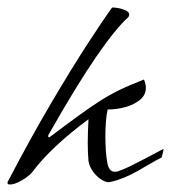

<svg xmlns="http://www.w3.org/2000/svg" viewBox="-29 -483 456 512"><path d="M-2 9Q-9 9 -9 5Q-9 2 -8 1Q52 -114 106.5 -206.5Q161 -299 203.5 -364.5Q246 -430 270 -463Q288 -463 304.5 -456Q321 -449 313 -437Q281 -409 228.5 -333Q176 -257 100 -123Q99 -120 100 -118Q101 -116 103 -117Q148 -151 179 -173.5Q210 -196 235.5 -212.5Q261 -229 288.5 -242.5Q316 -256 355 -271Q360 -258 360 -249Q360 -230 344.5 -217Q329 -204 305.5 -197.5Q282 -191 258 -191Q255 -178 253.5 -159Q252 -140 252 -120Q252 -78 257 -50Q261 -25 277 -25Q283 -25 285 -26Q300 -31 316.5 -39Q333 -47 350 -56L407 -86Q407 -80 402 -63Q394 -59 386.5 -55Q379 -51 371 -46Q364 -42 356 -37.5Q348 -33 340 -28Q299 -5 266 2Q257 5 244 -2.5Q231 -10 220.5 -23.5Q210 -37 207 -53Q206 -64 205.5 -76Q205 -88 205 -102Q205 -116 205.5 -132Q206 -148 207 -165Q108 -92 57 -24Q48 -13 29 -2Q10 9 -2 9Z"/></svg>

Font: Whisper
Style: Regular
Weight: 400
Designer: Robert E. Leuschke
Foundry: Robert E. Leuschke
Version: Version 1.010; ttfautohint (v1.8.4.7-5d5b)